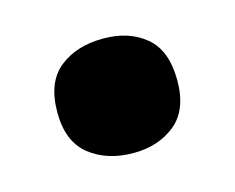

<svg xmlns="http://www.w3.org/2000/svg" viewBox="-44 -233 371 303"><g transform="rotate(-15 141.5 -81.5)"><path d="M43 -81Q43 -130 71 -152.5Q99 -175 143 -175Q185 -175 212 -152.5Q239 -130 239 -81Q239 -33 211.5 -10.5Q184 12 143 12Q100 12 71.5 -10.5Q43 -33 43 -81Z"/></g></svg>

Font: Noto Sans Ethiopic SemiCondensed Black
Style: Regular
Weight: 900
Width: 4
Designer: Monotype Design Team
Foundry: Monotype Imaging Inc.
Version: Version 2.102; ttfautohint (v1.8.4.7-5d5b)